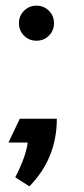

<svg xmlns="http://www.w3.org/2000/svg" viewBox="-20 -504 297 679"><path d="M84 155 34 123Q72 49 78 0H10L50 -84H181Q181 56 84 155ZM65 -378Q47 -396 47 -422Q47 -448 65 -466Q83 -484 109 -484Q135 -484 153 -466Q171 -448 171 -422Q171 -396 153 -378Q135 -360 109 -360Q83 -360 65 -378Z"/></svg>

Font: Baumans
Style: Regular
Weight: 400
Designer: Henadij Zarechnjuk
Foundry: Cyreal (www.cyreal.org)
Version: Version 001.002